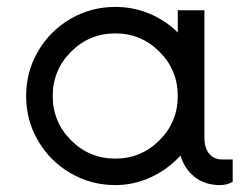

<svg xmlns="http://www.w3.org/2000/svg" viewBox="-20 -530 713 560"><path d="M627.4 -64.9H658.7V0Q643.6 9.8 621.1 9.8Q578.1 9.8 548.3 -13.4Q518.6 -36.6 506.3 -76.2Q469.7 -36.1 420.4 -13.2Q371.1 9.8 316.4 9.8Q245.6 9.8 185.8 -24.9Q126 -59.6 91.1 -119.4Q56.2 -179.2 56.2 -250Q56.2 -320.8 91.1 -380.6Q126 -440.4 185.8 -475.1Q245.6 -509.8 316.4 -509.8Q369.1 -509.8 416.3 -490Q463.4 -470.2 498.5 -435.1V-500H576.2V-129.9Q576.2 -97.2 590.6 -81.1Q605 -64.9 627.4 -64.9ZM316.4 -67.4Q391.6 -67.4 445.1 -120.8Q498.5 -174.3 498.5 -250Q498.5 -325.7 445.1 -379.2Q391.6 -432.6 316.4 -432.6Q240.7 -432.6 187.3 -379.2Q133.8 -325.7 133.8 -250Q133.8 -174.3 187.3 -120.8Q240.7 -67.4 316.4 -67.4Z"/></svg>

Font: Now
Style: Regular
Weight: 400
Designer: Alfredo Marco Pradil
Foundry: Alfredo Marco Pradil
Version: Version 1.002;PS 001.002;hotconv 1.0.88;makeotf.lib2.5.64775